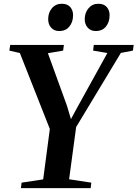

<svg xmlns="http://www.w3.org/2000/svg" viewBox="-20 -976 714 996"><path d="M88.5 0 92 -28.5 204 -45.5 238.5 -307 83 -701 28.5 -713.5 33 -743H311.5L307.5 -713.5L228.5 -700L327.5 -427L348 -358L380.5 -418L537 -701L463 -713.5L466.5 -743H673.5L669.5 -713.5L607 -701.5L375 -317L338.5 -46L453.5 -28.5L450.5 0ZM287 -815Q261 -815 245.2 -832.5Q229.5 -850 230 -877.5Q230 -910.5 249.5 -933.5Q269 -956.5 300.5 -956.5Q330 -956.5 344.8 -939Q359.5 -921.5 359 -896.5Q359 -862 340 -838.5Q321 -815 287 -815ZM476.5 -815Q450.5 -815 435 -832.5Q419.5 -850 419.5 -877.5Q420 -910.5 439.5 -933.5Q459 -956.5 490 -956.5Q519.5 -956.5 534.2 -939Q549 -921.5 548.5 -896.5Q548.5 -862 529.8 -838.5Q511 -815 476.5 -815Z"/></svg>

Font: Merriweather 96pt SemiBold
Style: Italic
Weight: 600
Italic angle: -7.8°
Version: Version 2.101